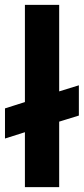

<svg xmlns="http://www.w3.org/2000/svg" viewBox="-26 -770 344 790"><path d="M76.5 0V-226L-5.5 -200V-324L76.5 -350V-750H217.5V-394L298.5 -419V-294.5L217.5 -269.5V0ZM148 -58H147.5V-305.5L243.5 -335V-334.5L147.5 -305V-693H148V-305.5L51.5 -276V-276.5L148 -306Z"/></svg>

Font: Tourney Black
Style: Regular
Weight: 900
Version: Version 1.015